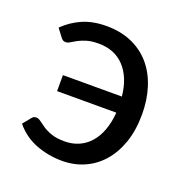

<svg xmlns="http://www.w3.org/2000/svg" viewBox="-96 -572 636 665"><g transform="rotate(20 221.5 -239.0)"><path d="M32.7 -422.9Q62 -452.1 99.9 -468.5Q137.7 -484.9 187.5 -484.9Q240.7 -484.9 281.7 -466.6Q322.8 -448.2 350.6 -415.5Q378.4 -382.8 392.8 -337.6Q407.2 -292.5 407.2 -239.3Q407.2 -180.7 391.4 -135Q375.5 -89.4 347.9 -57.9Q320.3 -26.4 282.7 -9.8Q245.1 6.8 201.2 6.8Q150.9 6.8 105 -10.7Q59.1 -28.3 27.3 -66.9L50.8 -95.7Q56.6 -104 66.9 -104Q75.2 -104 84 -97.2Q92.8 -90.3 105.5 -81.8Q118.2 -73.2 137.5 -66.4Q156.7 -59.6 186 -59.6Q214.4 -59.6 238 -69.8Q261.7 -80.1 279.3 -99.9Q296.9 -119.6 307.6 -148.4Q318.4 -177.2 321.3 -214.4H103V-273.4H320.3Q313.5 -341.3 277.8 -379.9Q242.2 -418.5 182.1 -418.5Q156.2 -418.5 138.7 -413.1Q121.1 -407.7 108.9 -401.1Q96.7 -394.5 88.4 -389.2Q80.1 -383.8 72.8 -383.8Q65.9 -383.8 62 -386.5Q58.1 -389.2 54.2 -394.5Z"/></g></svg>

Font: Carlito
Style: Regular
Weight: 400
Designer: Lukasz Dziedzic
Foundry: tyPoland Lukasz Dziedzic
Version: Version 1.104